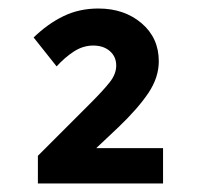

<svg xmlns="http://www.w3.org/2000/svg" viewBox="-20 -721 480 451"><path d="M69 -290V-355L193 -479Q222 -508 237.5 -527.5Q253 -547 253 -567Q253 -588 238 -601Q223 -614 199 -614Q175 -614 153.5 -600Q132 -586 113 -565L59 -633Q92 -665 129 -683Q166 -701 211 -701Q272 -701 312.5 -666.5Q353 -632 353 -577Q353 -539 328.5 -502.5Q304 -466 258 -422L206 -373H363V-290Z"/></svg>

Font: Radio Canada SemiBold
Style: Regular
Weight: 600
Designer: Charles Daoud, Etienne Aubert Bonn, Alexandre Saumier Demers, Jacques Le Bailly
Foundry: Radio-Canada
Version: Version 2.104; ttfautohint (v1.8.4.7-5d5b);gftools[0.9.28.de